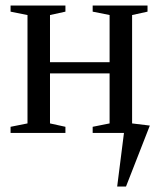

<svg xmlns="http://www.w3.org/2000/svg" viewBox="-20 -479 575 692"><path d="M520 -26.4 434.1 193.4H402.3L426.8 0H314V-22L375 -34.2V-214.4H160.2V-34.2L215.8 -22V0H18.1V-22L79.1 -34.2V-424.8L18.1 -437V-459H215.8V-437L160.2 -424.8V-254.9H375V-424.8L314 -437V-459H511.7V-437L456.1 -424.8V-34.2Z"/></svg>

Font: Liberation Serif
Style: Regular
Weight: 400
Designer: Steve Matteson
Foundry: Ascender Corporation
Version: Version 2.1.5